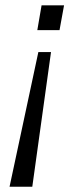

<svg xmlns="http://www.w3.org/2000/svg" viewBox="-20 -546 304 726"><path d="M121.1 -432.1 137.2 -525.9H222.2L205.1 -432.1ZM16.1 160.2 125 -349.1H172.9L102.1 160.2Z"/></svg>

Font: Archivo Light
Style: Italic
Weight: 300
Italic angle: -10°
Designer: Hector Gatti
Foundry: Omnibus-Type
Version: Version 2.001